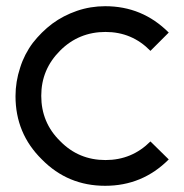

<svg xmlns="http://www.w3.org/2000/svg" viewBox="-20 -599 594 619"><path d="M319 0C399 0 467 -28 524 -85L465 -143C425 -103 377 -83 320 -83C263 -83 214 -103 174 -144C133 -184 113 -233 113 -290C113 -347 133 -395 174 -436C214 -476 263 -496 320 -496C377 -496 425 -476 465 -435L524 -494C467 -551 399 -579 319 -579C288 -579 257 -574 228 -564C199 -554 172 -540 149 -523C125 -505 104 -484 86 -461C68 -437 54 -410 45 -381C35 -351 30 -320 30 -289C30 -209 58 -141 115 -85C171 -28 239 0 319 0Z"/></svg>

Font: Kunika
Style: Regular
Weight: 400
Designer: Leo Kuroshita
Foundry: kurogedelic
Version: Version 1.000;PS 001.000;hotconv 1.0.88;makeotf.lib2.5.64775